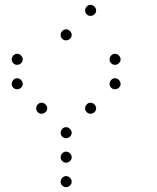

<svg xmlns="http://www.w3.org/2000/svg" viewBox="-20 -793 640 785"><path d="M349 -773Q341 -773 334.5 -766Q328 -759 328 -751V-749Q328 -741 334.5 -734.5Q341 -728 349 -728H351Q359 -728 366 -734.5Q373 -741 373 -749V-751Q373 -759 366 -766Q359 -773 351 -773ZM249 -673Q241 -673 234.5 -666Q228 -659 228 -651V-649Q228 -641 234.5 -634.5Q241 -628 249 -628H251Q259 -628 266 -634.5Q273 -641 273 -649V-651Q273 -659 266 -666Q259 -673 251 -673ZM49 -573Q41 -573 34.5 -566Q28 -559 28 -551V-549Q28 -541 34.5 -534.5Q41 -528 49 -528H51Q59 -528 66 -534.5Q73 -541 73 -549V-551Q73 -559 66 -566Q59 -573 51 -573ZM449 -573Q441 -573 434.5 -566Q428 -559 428 -551V-549Q428 -541 434.5 -534.5Q441 -528 449 -528H451Q459 -528 466 -534.5Q473 -541 473 -549V-551Q473 -559 466 -566Q459 -573 451 -573ZM49 -473Q41 -473 34.5 -466Q28 -459 28 -451V-449Q28 -441 34.5 -434.5Q41 -428 49 -428H51Q59 -428 66 -434.5Q73 -441 73 -449V-451Q73 -459 66 -466Q59 -473 51 -473ZM449 -473Q441 -473 434.5 -466Q428 -459 428 -451V-449Q428 -441 434.5 -434.5Q441 -428 449 -428H451Q459 -428 466 -434.5Q473 -441 473 -449V-451Q473 -459 466 -466Q459 -473 451 -473ZM149 -373Q141 -373 134.5 -366Q128 -359 128 -351V-349Q128 -341 134.5 -334.5Q141 -328 149 -328H151Q159 -328 166 -334.5Q173 -341 173 -349V-351Q173 -359 166 -366Q159 -373 151 -373ZM349 -373Q341 -373 334.5 -366Q328 -359 328 -351V-349Q328 -341 334.5 -334.5Q341 -328 349 -328H351Q359 -328 366 -334.5Q373 -341 373 -349V-351Q373 -359 366 -366Q359 -373 351 -373ZM249 -273Q241 -273 234.5 -266Q228 -259 228 -251V-249Q228 -241 234.5 -234.5Q241 -228 249 -228H251Q259 -228 266 -234.5Q273 -241 273 -249V-251Q273 -259 266 -266Q259 -273 251 -273ZM249 -173Q241 -173 234.5 -166Q228 -159 228 -151V-149Q228 -141 234.5 -134.5Q241 -128 249 -128H251Q259 -128 266 -134.5Q273 -141 273 -149V-151Q273 -159 266 -166Q259 -173 251 -173ZM249 -73Q241 -73 234.5 -66Q228 -59 228 -51V-49Q228 -41 234.5 -34.5Q241 -28 249 -28H251Q259 -28 266 -34.5Q273 -41 273 -49V-51Q273 -59 266 -66Q259 -73 251 -73Z"/></svg>

Font: Doto Rounded Light
Style: Regular
Weight: 300
Monospace: yes
Version: Version 1.000